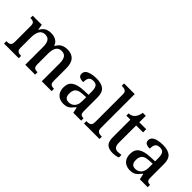

<svg xmlns="http://www.w3.org/2000/svg" viewBox="108 -1662 2575 2575"><g transform="rotate(45 1395.5 -375.0)"><path d="M26 0V-45H37Q60 -45 77 -50Q94 -55 103.5 -70.5Q113 -86 113 -116V-425Q113 -454 103.5 -468.5Q94 -483 76.5 -487.5Q59 -492 37 -492H34V-536H206L219 -458H224Q252 -510 289.5 -528.5Q327 -547 377 -547Q410 -547 438.5 -538Q467 -529 488.5 -510Q510 -491 522 -458H530Q558 -510 598 -528.5Q638 -547 687 -547Q765 -547 808.5 -500.5Q852 -454 852 -352V-117Q852 -86 861 -70.5Q870 -55 887 -50Q904 -45 926 -45H929V0H742V-341Q742 -405 720 -441Q698 -477 644 -477Q605 -477 582 -457Q559 -437 549 -403Q539 -369 539 -330V-117Q539 -86 548.5 -70.5Q558 -55 574.5 -50Q591 -45 613 -45H616V0H429V-341Q429 -405 407.5 -441Q386 -477 332 -477Q291 -477 267.5 -455Q244 -433 233.5 -396Q223 -359 223 -317V-112Q223 -83 234 -68.5Q245 -54 262.5 -49.5Q280 -45 302 -45H305V0Z M1160 10Q1116 10 1080.5 -7.5Q1045 -25 1025 -61Q1005 -97 1005 -151Q1005 -231 1061 -269.5Q1117 -308 1232 -312L1314 -315V-373Q1314 -409 1308 -436Q1302 -463 1283.5 -478.5Q1265 -494 1228 -494Q1193 -494 1174.5 -480Q1156 -466 1149.5 -442Q1143 -418 1143 -385Q1095 -385 1071 -400Q1047 -415 1047 -449Q1047 -485 1072.5 -506Q1098 -527 1140.5 -537Q1183 -547 1234 -547Q1329 -547 1376.5 -508Q1424 -469 1424 -375V-117Q1424 -89 1430 -73.5Q1436 -58 1450 -51.5Q1464 -45 1486 -45H1489V0H1340L1322 -81H1314Q1293 -54 1273 -33.5Q1253 -13 1227 -1.5Q1201 10 1160 10ZM1192 -55Q1230 -55 1257 -71.5Q1284 -88 1299 -119Q1314 -150 1314 -191V-270L1256 -267Q1203 -265 1173 -250.5Q1143 -236 1130.5 -210Q1118 -184 1118 -146Q1118 -116 1126 -96Q1134 -76 1150.5 -65.5Q1167 -55 1192 -55Z M1543 0V-45H1556Q1578 -45 1596 -50.5Q1614 -56 1624.5 -71.5Q1635 -87 1635 -117V-649Q1635 -678 1623 -692Q1611 -706 1593.5 -710.5Q1576 -715 1556 -715H1543V-760H1745V-117Q1745 -87 1755.5 -71.5Q1766 -56 1784.5 -50.5Q1803 -45 1824 -45H1837V0Z M2095 10Q2019 10 1982.5 -24.5Q1946 -59 1946 -146V-476H1870V-519Q1892 -519 1915 -528Q1938 -537 1954 -554Q1971 -571 1982 -596.5Q1993 -622 2000 -659H2056V-536H2187V-476H2056V-146Q2056 -97 2075.5 -74Q2095 -51 2130 -51Q2148 -51 2164 -53Q2180 -55 2196 -58V-9Q2182 -2 2153.5 4Q2125 10 2095 10Z M2422 10Q2378 10 2342.5 -7.5Q2307 -25 2287 -61Q2267 -97 2267 -151Q2267 -231 2323 -269.5Q2379 -308 2494 -312L2576 -315V-373Q2576 -409 2570 -436Q2564 -463 2545.5 -478.5Q2527 -494 2490 -494Q2455 -494 2436.5 -480Q2418 -466 2411.5 -442Q2405 -418 2405 -385Q2357 -385 2333 -400Q2309 -415 2309 -449Q2309 -485 2334.5 -506Q2360 -527 2402.5 -537Q2445 -547 2496 -547Q2591 -547 2638.5 -508Q2686 -469 2686 -375V-117Q2686 -89 2692 -73.5Q2698 -58 2712 -51.5Q2726 -45 2748 -45H2751V0H2602L2584 -81H2576Q2555 -54 2535 -33.5Q2515 -13 2489 -1.5Q2463 10 2422 10ZM2454 -55Q2492 -55 2519 -71.5Q2546 -88 2561 -119Q2576 -150 2576 -191V-270L2518 -267Q2465 -265 2435 -250.5Q2405 -236 2392.5 -210Q2380 -184 2380 -146Q2380 -116 2388 -96Q2396 -76 2412.5 -65.5Q2429 -55 2454 -55Z"/></g></svg>

Font: Noto Serif Khmer Medium
Style: Regular
Weight: 500
Version: Version 2.003